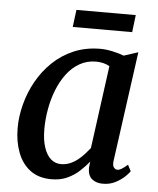

<svg xmlns="http://www.w3.org/2000/svg" viewBox="-53 -771 679 827"><g transform="rotate(5 287.0 -358.0)"><path d="M460.5 -95.5Q457 -73 463.8 -64.2Q470.5 -55.5 479.5 -55.5Q488 -55.5 498.2 -61.8Q508.5 -68 523.5 -81L537.5 -54Q533.5 -47 517.8 -31.5Q502 -16 477.5 -3Q453 10 422 10Q393 10 375 -5Q357 -20 357 -53L360 -80Q342.5 -58.5 320 -37.8Q297.5 -17 268 -3.5Q238.5 10 200 10Q144 10 107.8 -17.5Q71.5 -45 53.8 -92.2Q36 -139.5 36 -197.5Q36 -248 49.8 -300.5Q63.5 -353 90.2 -400.8Q117 -448.5 156.2 -486.2Q195.5 -524 247.2 -546Q299 -568 362 -568Q386 -568 414.5 -561.8Q443 -555.5 464 -547.5L525.5 -567.5ZM406.5 -497Q393.5 -504.5 378.8 -508Q364 -511.5 348 -511.5Q308.5 -511.5 276.8 -493.2Q245 -475 221.5 -443.8Q198 -412.5 182.2 -372.5Q166.5 -332.5 158.8 -288.8Q151 -245 151 -203Q151 -156 161.8 -123.8Q172.5 -91.5 191.2 -75Q210 -58.5 235 -58.5Q256 -58.5 274 -66Q292 -73.5 307.5 -85.8Q323 -98 335.5 -112Q348 -126 358 -138.5ZM244 -726H500.5L491.5 -651.5H234.5Z"/></g></svg>

Font: Merriweather Medium
Style: Italic
Weight: 500
Italic angle: -7.8°
Version: Version 2.101